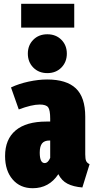

<svg xmlns="http://www.w3.org/2000/svg" viewBox="-20 -974 500 1014"><path d="M372.1 -954.1V-828.1H91.8V-954.1ZM127 -690.9Q127 -734.9 155.8 -763.9Q184.6 -793 230 -793Q275.4 -793 304.2 -763.9Q333 -734.9 333 -690.9Q333 -646.5 304.2 -617.2Q275.4 -587.9 230 -587.9Q184.6 -587.9 155.8 -617.2Q127 -646.5 127 -690.9ZM430.2 -159.2Q430.2 -135.3 434.8 -124.3Q439.5 -113.3 453.1 -106.9L415 16.1Q367.2 12.2 336.2 -3.9Q305.2 -20 288.1 -54.2Q239.3 20 152.8 20Q86.4 20 46.6 -26.4Q6.8 -72.8 6.8 -149.9Q6.8 -238.3 62.5 -285.2Q118.2 -332 225.1 -332H245.1V-347.2Q245.1 -392.6 234.4 -407.2Q223.6 -421.9 189.9 -421.9Q147.9 -421.9 79.1 -396L38.1 -512.2Q79.1 -531.7 131.1 -543Q183.1 -554.2 229 -554.2Q331.1 -554.2 380.6 -507.3Q430.2 -460.4 430.2 -357.9ZM215.8 -112.8Q233.4 -112.8 245.1 -140.1V-231.9H241.2Q214.4 -231.9 202.1 -216.6Q189.9 -201.2 189.9 -168Q189.9 -112.8 215.8 -112.8Z"/></svg>

Font: Fira Sans Compressed Heavy
Style: Regular
Weight: 900
Width: 1
Designer: Carrois Corporate & Edenspiekermann AG
Foundry: Carrois Corporate GbR & Edenspiekermann AG
Version: Version 4.203;PS 004.203;hotconv 1.0.88;makeotf.lib2.5.64775